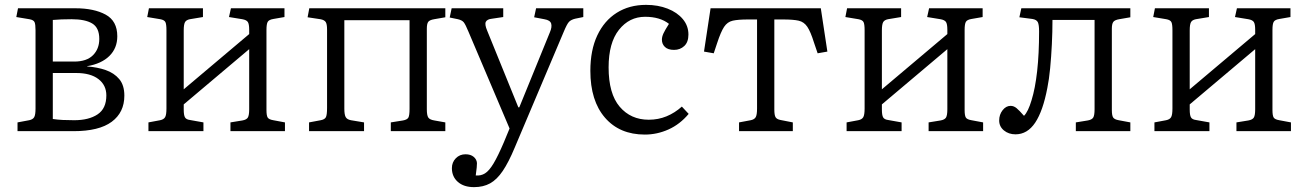

<svg xmlns="http://www.w3.org/2000/svg" viewBox="-20 -539 5371 789"><path d="M52 0V-36L100 -45Q115 -48 120.5 -57.5Q126 -67 126 -93V-415Q126 -439 122 -448Q118 -457 101 -460L47 -469L54 -505H290Q366 -505 414 -479Q462 -453 462 -390Q462 -341 429.5 -309Q397 -277 338 -267V-266Q380 -263 414.5 -251Q449 -239 470 -214Q491 -189 491 -146Q491 -77 439 -38.5Q387 0 282 0ZM197 -286H285Q336 -286 362 -312Q388 -338 388 -379Q388 -425 359 -442.5Q330 -460 274 -460Q230 -460 197 -457ZM285 -45Q345 -45 381 -69Q417 -93 417 -147Q417 -189 384.5 -214Q352 -239 293 -239H197V-50Q217 -47 238.5 -46Q260 -45 285 -45Z M590 0V-36L638 -45Q653 -48 658.5 -57.5Q664 -67 664 -93V-415Q664 -440 659.5 -448.5Q655 -457 639 -460L585 -469L592 -505H814V-469L760 -460Q745 -457 740 -447.5Q735 -438 735 -414V-172L1004 -399V-417Q1004 -440 998.5 -448.5Q993 -457 976 -460L921 -469L929 -505H1149V-469L1103 -461Q1085 -458 1080 -449Q1075 -440 1075 -416V-87Q1075 -64 1080 -56Q1085 -48 1103 -45L1151 -36V0H927V-36L976 -44Q993 -47 998.5 -56Q1004 -65 1004 -90V-337L735 -110V-89Q735 -66 740 -57Q745 -48 760 -46L816 -36V0Z M1250 0V-36L1298 -45Q1314 -48 1319 -57Q1324 -66 1324 -96V-418Q1324 -440 1318.5 -448.5Q1313 -457 1297 -460L1244 -468L1251 -505H1810V-468L1764 -460Q1746 -457 1740 -449.5Q1734 -442 1734 -421V-90Q1734 -65 1740 -56Q1746 -47 1765 -44L1810 -36V0H1586V-36L1636 -44Q1653 -47 1658 -55.5Q1663 -64 1663 -92V-456H1395V-92Q1395 -68 1400.5 -58Q1406 -48 1422 -45L1476 -36V0Z M1928 230Q1886 230 1861.5 208.5Q1837 187 1837 152Q1837 128 1853 111.5Q1869 95 1893 95Q1914 95 1926.5 105.5Q1939 116 1940 131Q1940 137 1939 149.5Q1938 162 1935 182Q1956 184 1973 173.5Q1990 163 2008 133Q2026 103 2050 47L2074 -11L1905 -409Q1893 -438 1886 -447Q1879 -456 1862 -460L1828 -467L1836 -505H2048V-469L2001 -462Q1982 -460 1976.5 -449.5Q1971 -439 1982 -413L2110 -98H2114L2240 -407Q2249 -428 2245 -442Q2241 -456 2217 -460L2175 -468L2183 -505H2377V-469L2343 -462Q2327 -458 2318.5 -449.5Q2310 -441 2296 -407L2095 68Q2070 128 2046 163.5Q2022 199 1994 214.5Q1966 230 1928 230Z M2630 14Q2526 14 2466 -55.5Q2406 -125 2406 -248Q2406 -333 2434.5 -393.5Q2463 -454 2514.5 -486.5Q2566 -519 2635 -519Q2684 -519 2723.5 -503.5Q2763 -488 2786 -460.5Q2809 -433 2809 -397Q2809 -366 2792 -350Q2775 -334 2750 -334Q2725 -334 2712.5 -346Q2700 -358 2700 -376Q2700 -388 2706.5 -402Q2713 -416 2729 -441Q2692 -470 2631 -470Q2566 -470 2523.5 -416.5Q2481 -363 2481 -262Q2481 -154 2526.5 -100.5Q2572 -47 2646 -47Q2685 -47 2719 -61Q2753 -75 2782 -101L2810 -71Q2774 -28 2727 -7Q2680 14 2630 14Z M3017 0V-36L3065 -45Q3080 -48 3085.5 -57.5Q3091 -67 3091 -93V-459H3053Q3013 -459 2991 -454Q2969 -449 2955.5 -428.5Q2942 -408 2927 -362L2913 -320L2873 -327L2900 -505H3353L3380 -327L3340 -320L3325 -364Q3311 -409 3297.5 -429Q3284 -449 3262 -454Q3240 -459 3199 -459H3162V-89Q3162 -66 3167 -57.5Q3172 -49 3187 -46L3238 -36V0Z M3459 0V-36L3507 -45Q3522 -48 3527.5 -57.5Q3533 -67 3533 -93V-415Q3533 -440 3528.5 -448.5Q3524 -457 3508 -460L3454 -469L3461 -505H3683V-469L3629 -460Q3614 -457 3609 -447.5Q3604 -438 3604 -414V-172L3873 -399V-417Q3873 -440 3867.5 -448.5Q3862 -457 3845 -460L3790 -469L3798 -505H4018V-469L3972 -461Q3954 -458 3949 -449Q3944 -440 3944 -416V-87Q3944 -64 3949 -56Q3954 -48 3972 -45L4020 -36V0H3796V-36L3845 -44Q3862 -47 3867.5 -56Q3873 -65 3873 -90V-337L3604 -110V-89Q3604 -66 3609 -57Q3614 -48 3629 -46L3685 -36V0Z M4153 13Q4125 13 4105.5 -3Q4086 -19 4086 -44Q4086 -68 4100 -86Q4114 -104 4133 -104Q4146 -104 4157.5 -94.5Q4169 -85 4188 -63Q4205 -80 4219 -127Q4234 -175 4242 -246.5Q4250 -318 4250 -410Q4250 -437 4245 -447.5Q4240 -458 4223 -461L4169 -468L4177 -505H4625V-468L4579 -460Q4561 -457 4555 -449Q4549 -441 4549 -421V-87Q4549 -64 4554.5 -56Q4560 -48 4577 -45L4625 -36V0H4401V-36L4450 -44Q4467 -47 4472.5 -56Q4478 -65 4478 -90V-457H4305Q4305 -409 4302.5 -357.5Q4300 -306 4295.5 -259Q4291 -212 4284 -178Q4266 -83 4234 -35Q4202 13 4153 13Z M4724 0V-36L4772 -45Q4787 -48 4792.5 -57.5Q4798 -67 4798 -93V-415Q4798 -440 4793.5 -448.5Q4789 -457 4773 -460L4719 -469L4726 -505H4948V-469L4894 -460Q4879 -457 4874 -447.5Q4869 -438 4869 -414V-172L5138 -399V-417Q5138 -440 5132.5 -448.5Q5127 -457 5110 -460L5055 -469L5063 -505H5283V-469L5237 -461Q5219 -458 5214 -449Q5209 -440 5209 -416V-87Q5209 -64 5214 -56Q5219 -48 5237 -45L5285 -36V0H5061V-36L5110 -44Q5127 -47 5132.5 -56Q5138 -65 5138 -90V-337L4869 -110V-89Q4869 -66 4874 -57Q4879 -48 4894 -46L4950 -36V0Z"/></svg>

Font: Literata 12pt Light
Style: Regular
Weight: 300
Designer: Latin by Veronika Burian and Jose Scaglione. Greek by Irene Vlachou. Cyrillic by Vera Evstafieva.
Foundry: TypeTogether
Version: Version 3.002